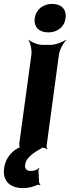

<svg xmlns="http://www.w3.org/2000/svg" viewBox="-34 -758 359 984"><path d="M123 118C102 118 92 106 95 86C97 69 106 54 121 41C134 29 150 18 172 6C173 5 183 -2 183 -3L179 -2C179 -1 191 0 193 0C197 0 203 4 206 7L209 4C206 1 204 -6 205 -11L268 -478C271 -502 291 -539 305 -552L303 -554C288 -542 249 -528 225 -528H184C160 -528 125 -542 114 -554L112 -552C122 -539 130 -502 127 -478L65 -24C64 -18 66 -1 70 1L72 -3C67 -5 48 7 42 11C13 34 -7 62 -13 104C-22 170 18 206 84 206C113 206 137 199 156 190C160 188 168 189 171 191L173 187C170 185 166 178 166 174L163 114C163 111 167 107 168 105L164 103C157 114 139 118 123 118ZM213 -592C260 -592 296 -619 302 -665C308 -711 280 -738 233 -738C187 -738 150 -709 144 -665C138 -619 167 -592 213 -592Z"/></svg>

Font: Asimov
Style: EdgeNarIt
Weight: 500
Designer: Google
Version: Version 2.000980: 2014